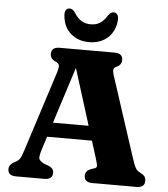

<svg xmlns="http://www.w3.org/2000/svg" viewBox="-60 -966 894 1019"><g transform="rotate(5 387.0 -456.0)"><path d="M258 -36Q258 0 215 0H63Q20 0 20 -36Q20 -56.5 44 -72L57.5 -79Q70.5 -86.5 77.8 -97.8Q85 -109 95.5 -142L233.5 -571.5Q241 -596 238.8 -607Q236.5 -618 218.5 -626Q191 -637.5 191 -664Q191 -700 234.5 -700H527.5Q571 -700 571 -664Q571 -638 543 -625.5Q530.5 -620 528.8 -610Q527 -600 533 -580.5L673 -151Q683.5 -117 692.5 -100.8Q701.5 -84.5 717.5 -77.5Q736 -68 742.5 -59Q749 -50 749 -36Q749 0 705.5 0H470Q426.5 0 426.5 -36Q426.5 -60 453.5 -72L476.5 -79.5Q488.5 -84.5 486.8 -95.2Q485 -106 478 -129.5L448.5 -224H209.5L188 -156.5Q177 -122.5 178.2 -107.5Q179.5 -92.5 209.5 -78.5L231 -71Q243.5 -65.5 250.8 -57.5Q258 -49.5 258 -36ZM234 -301H424L330 -601ZM387.5 -838.5Q417 -838.5 437.5 -851.8Q458 -865 474 -891.5Q489 -912.5 503.5 -912.5Q517 -912.5 524.2 -901.8Q531.5 -891 530 -873.5Q525 -813 486 -778.2Q447 -743.5 387.5 -743.5Q328 -743.5 288.8 -778.2Q249.5 -813 245 -873.5Q243 -891 250 -901.8Q257 -912.5 271 -912.5Q285.5 -912.5 300.5 -891.5Q331.5 -838.5 387.5 -838.5Z"/></g></svg>

Font: Fraunces 9pt S050
Style: Bold
Weight: 700
Version: Version 1.000; ttfautohint (v1.8.3)